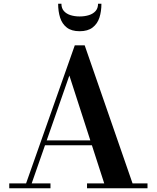

<svg xmlns="http://www.w3.org/2000/svg" viewBox="-20 -1007 838 1027"><path d="M212 -230V-256H532.5V-230ZM433 -764.5 689 -26H769V0H445.5V-26H537.5L351 -603L149.5 -26H250V0H29.5V-26H119.5L380 -764.5ZM406 -840Q362.5 -840 337.2 -859.8Q312 -879.5 301.5 -912.8Q291 -946 291 -987H308.5Q308.5 -963 321.8 -948Q335 -933 357.2 -926Q379.5 -919 406 -919Q433 -919 455.5 -926Q478 -933 491.2 -948Q504.5 -963 504.5 -987H522.5Q522.5 -946 511.8 -912.8Q501 -879.5 475.2 -859.8Q449.5 -840 406 -840Z"/></svg>

Font: Bodoni Moda SC 9pt SemiBold
Style: Regular
Weight: 600
Designer: Owen Earl
Foundry: indestructible type
Version: Version 2.005